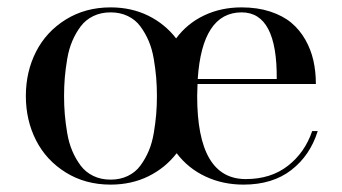

<svg xmlns="http://www.w3.org/2000/svg" viewBox="-20 -490 925 520"><path d="M279.5 -470Q335.5 -470 381 -447.8Q426.5 -425.5 457 -386Q487 -426.5 532.8 -448.2Q578.5 -470 634.5 -470Q677 -470 711.5 -458.8Q746 -447.5 768.8 -428.5Q791.5 -409.5 806.8 -382.8Q822 -356 828.8 -326Q835.5 -296 835.5 -262.5H515Q514 -240.5 514 -230Q514 -5 645.5 -5Q713.5 -5 759.5 -40.8Q805.5 -76.5 825.5 -135H840.5Q820 -69 769 -29.5Q718 10 639.5 10Q583.5 10 536.5 -12Q489.5 -34 458.5 -75Q427.5 -35 381.8 -12.5Q336 10 279.5 10Q211 10 158 -23Q105 -56 77.5 -110.2Q50 -164.5 50 -230Q50 -295.5 77.5 -349.8Q105 -404 158 -437Q211 -470 279.5 -470ZM155.5 -279.8Q153.5 -256 153.5 -230Q153.5 -204 155.5 -180.2Q157.5 -156.5 162 -129.8Q166.5 -103 175.8 -81.2Q185 -59.5 198.5 -41.5Q212 -23.5 232.8 -13.5Q253.5 -3.5 279.5 -3.5Q305.5 -3.5 326.2 -13.5Q347 -23.5 360.2 -41.5Q373.5 -59.5 382.8 -81.2Q392 -103 396.5 -129.8Q401 -156.5 403 -180.2Q405 -204 405 -230Q405 -256 403 -279.8Q401 -303.5 396.5 -330.2Q392 -357 382.8 -378.8Q373.5 -400.5 360.2 -418.5Q347 -436.5 326.2 -446.5Q305.5 -456.5 279.5 -456.5Q253.5 -456.5 232.8 -446.5Q212 -436.5 198.5 -418.5Q185 -400.5 175.8 -378.8Q166.5 -357 162 -330.2Q157.5 -303.5 155.5 -279.8ZM634.5 -456.5Q527.5 -456.5 515.5 -276H729.5Q731 -456.5 634.5 -456.5Z"/></svg>

Font: Bodoni* 16pt
Style: Regular
Weight: 400
Version: Version 2.3